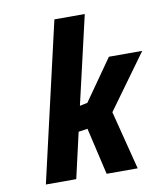

<svg xmlns="http://www.w3.org/2000/svg" viewBox="-80 -767 727 834"><g transform="rotate(-10 284.0 -350.0)"><path d="M216 -700H350L260 -311L294 -318L421 -499H568L394 -259L460 0H323L275 -207L235 -201L189 0H55Z"/></g></svg>

Font: Cairo
Style: Bold Italic
Weight: 700
Italic angle: -13°
Designer: Mohamed Gaber, Accademia di Belle Arti di Urbino and others
Foundry: Kief Type Foundry, Accademia di Belle Arti di Urbino and others
Version: Version 3.011